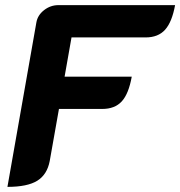

<svg xmlns="http://www.w3.org/2000/svg" viewBox="-20 -720 703 749"><path d="M122 -633Q127 -661 152 -680.5Q177 -700 208 -700H663Q651 -634 624 -604Q597 -574 548 -574H259L232 -421H494Q482 -354 455 -324.5Q428 -295 379 -295H210L174 -92Q164 -39 125.5 -15Q87 9 9 9Z"/></svg>

Font: K2D ExtraBold
Style: Italic
Weight: 800
Italic angle: -10°
Designer: Katatrad Aksorn Co.,Ltd.
Foundry: Cadson Demak Co.,Ltd.
Version: Version 1.000; ttfautohint (v1.6)